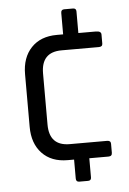

<svg xmlns="http://www.w3.org/2000/svg" viewBox="-51 -650 522 779"><g transform="rotate(-5 209.5 -260.0)"><path d="M276 91H240Q227 91 227 77V0H201Q135 0 97 -40Q59 -80 59 -148V-362Q59 -430 97 -470Q135 -510 201 -510H227V-597Q227 -611 240 -611H276Q289 -611 289 -598V-510H360Q382 -510 382 -496V-459Q382 -446 367 -446H215Q132 -446 132 -359V-151Q132 -64 215 -64H367Q382 -64 382 -51V-14Q382 0 367 0H289V78Q289 91 276 91Z"/></g></svg>

Font: Rajdhani Medium
Style: Regular
Weight: 500
Designer: Satya Rajpurohit, Jyotish Sonowal
Foundry: Indian Type Foundry
Version: Version 1.201 February 1, 2022